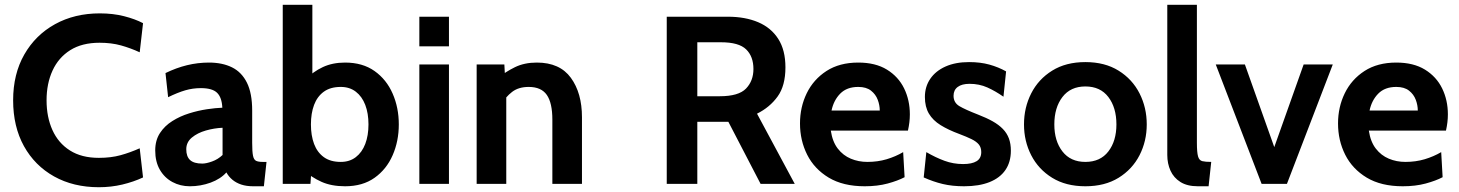

<svg xmlns="http://www.w3.org/2000/svg" viewBox="-20 -770 6110 804"><path d="M394 14Q287.5 14 206.5 -31.2Q125.5 -76.5 80.2 -158.2Q35 -240 35 -350Q35 -460 81.8 -541.8Q128.5 -623.5 210.5 -668.8Q292.5 -714 398 -714Q453.5 -714 499.5 -702.2Q545.5 -690.5 579 -673L565 -551Q527 -568.5 486.8 -579.8Q446.5 -591 397 -591Q323.5 -591 274.2 -560Q225 -529 200 -474.5Q175 -420 175 -350Q175 -280 199.5 -225.5Q224 -171 272.8 -140Q321.5 -109 394 -109Q444.5 -109 484.5 -120Q524.5 -131 565 -149L579 -27Q539.5 -8.5 492.2 2.8Q445 14 394 14Z M775 10Q735 10 702 -7.8Q669 -25.5 649.5 -59Q630 -92.5 630 -140Q630 -182.5 649.8 -212.8Q669.5 -243 701.8 -263.2Q734 -283.5 771.8 -295.2Q809.5 -307 846.2 -312.5Q883 -318 911 -319Q909 -362 889 -381.5Q869 -401 821 -401Q787.5 -401 755.8 -391.8Q724 -382.5 684 -363L673 -464Q718 -486 763.2 -497Q808.5 -508 855 -508Q911 -508 951.5 -488Q992 -468 1014 -423.8Q1036 -379.5 1036 -307V-172Q1036 -134.5 1039.5 -117.8Q1043 -101 1052.5 -96.5Q1062 -92 1080 -92H1096L1085 10H1040Q1012 10 990.2 2.8Q968.5 -4.5 953 -17.5Q937.5 -30.5 928 -48Q903.5 -20.5 861.8 -5.2Q820 10 775 10ZM827 -85Q843.5 -85 868 -93.8Q892.5 -102.5 912 -121V-235Q877 -233.5 842 -223.5Q807 -213.5 783.5 -194Q760 -174.5 760 -145Q760 -114.5 776 -99.8Q792 -85 827 -85Z M1425 10Q1368 10 1326.5 -8.5Q1285 -27 1249 -59L1286 -85L1280 0H1164V-750H1288V-417L1258 -436Q1291 -470 1331.8 -489Q1372.5 -508 1425 -508Q1498.5 -508 1548.5 -472.5Q1598.5 -437 1624.2 -378Q1650 -319 1650 -249Q1650 -179 1624.2 -120Q1598.5 -61 1548.5 -25.5Q1498.5 10 1425 10ZM1407 -92Q1444 -92 1470 -112Q1496 -132 1509.5 -167.2Q1523 -202.5 1523 -249Q1523 -295.5 1509.5 -330.8Q1496 -366 1470 -386Q1444 -406 1407 -406Q1363.5 -406 1336 -386Q1308.5 -366 1295.2 -330.8Q1282 -295.5 1282 -249Q1282 -202.5 1295.2 -167.2Q1308.5 -132 1336 -112Q1363.5 -92 1407 -92Z M1736 0V-500H1860V0ZM1736 -576V-700H1860V-576Z M1976 0V-500H2092L2097 -407L2068 -445Q2096.5 -469 2136 -488.5Q2175.5 -508 2228 -508Q2324 -508 2370.5 -444.2Q2417 -380.5 2417 -279V0H2293V-269Q2293 -339 2269.8 -372.5Q2246.5 -406 2194 -406Q2151.5 -406 2124.5 -385.2Q2097.5 -364.5 2077 -330L2100 -391V0Z M2772 0V-700H3028Q3100.5 -700 3154.8 -677Q3209 -654 3239 -607Q3269 -560 3269 -488Q3269 -411 3236.2 -365.8Q3203.5 -320.5 3150 -294L3308 0H3165L3030 -260Q3028.5 -260 3027.5 -260Q3026.5 -260 3025 -260H2900V0ZM2900 -367H2994Q3073 -367 3104 -399.2Q3135 -431.5 3135 -481Q3135 -533.5 3104.5 -563.2Q3074 -593 2999 -593H2900Z M3601 10Q3510.5 10 3450.2 -26.2Q3390 -62.5 3360 -122.2Q3330 -182 3330 -253Q3330 -321.5 3358.2 -379.5Q3386.5 -437.5 3441 -472.8Q3495.5 -508 3574 -508Q3646 -508 3694 -478.5Q3742 -449 3766 -399.8Q3790 -350.5 3790 -291Q3790 -274.5 3788 -257.8Q3786 -241 3782 -223H3459Q3466 -176.5 3488.2 -147.8Q3510.5 -119 3542.8 -105.5Q3575 -92 3612 -92Q3655.5 -92 3693 -103.2Q3730.5 -114.5 3762 -133L3768 -28Q3739.5 -13 3697 -1.5Q3654.5 10 3601 10ZM3462 -307H3664Q3664 -329.5 3655.5 -352.2Q3647 -375 3627.2 -390.5Q3607.5 -406 3574 -406Q3526 -406 3498.5 -378Q3471 -350 3462 -307Z M4017 10Q3967.5 10 3927.8 0.5Q3888 -9 3848 -27L3859 -133Q3897.5 -110.5 3934.8 -96.8Q3972 -83 4013 -83Q4050 -83 4069.5 -95Q4089 -107 4089 -133Q4089 -152.5 4078.8 -165Q4068.5 -177.5 4048 -187.5Q4027.5 -197.5 3997 -209Q3951 -226 3918.8 -246Q3886.5 -266 3869.8 -294.2Q3853 -322.5 3853 -364Q3853 -407 3875.5 -440Q3898 -473 3939.5 -491.5Q3981 -510 4038 -510Q4085.5 -510 4123.2 -499.5Q4161 -489 4193 -471L4182 -365Q4148.5 -388.5 4114.5 -403.8Q4080.5 -419 4040 -419Q4008 -419 3990.5 -406Q3973 -393 3973 -369Q3973 -340 3997.5 -325.5Q4022 -311 4076 -290Q4111 -276.5 4136.8 -262Q4162.5 -247.5 4179.5 -230Q4196.5 -212.5 4204.8 -190.2Q4213 -168 4213 -139Q4213 -91.5 4190.2 -58.2Q4167.5 -25 4123.8 -7.5Q4080 10 4017 10Z M4525 10Q4443.5 10 4386 -25.5Q4328.5 -61 4298.2 -120Q4268 -179 4268 -249Q4268 -319.5 4298.2 -379Q4328.5 -438.5 4386 -474.2Q4443.5 -510 4525 -510Q4606.5 -510 4664 -474.2Q4721.5 -438.5 4751.8 -379Q4782 -319.5 4782 -249Q4782 -179 4751.8 -120Q4721.5 -61 4664 -25.5Q4606.5 10 4525 10ZM4525 -92Q4587.5 -92 4621.2 -135.8Q4655 -179.5 4655 -249Q4655 -319.5 4621.2 -363.8Q4587.5 -408 4525 -408Q4463 -408 4429 -363.8Q4395 -319.5 4395 -249Q4395 -179.5 4429 -135.8Q4463 -92 4525 -92Z M4996 10Q4951.5 10 4923.2 -7.8Q4895 -25.5 4881.5 -55.2Q4868 -85 4868 -121V-750H4992V-172Q4992 -132 4996.8 -115.2Q5001.5 -98.5 5014.5 -95.2Q5027.5 -92 5052 -92L5041 10Z M5263 0 5071 -500H5193L5316 -154L5439 -500H5561L5369 0Z M5854 10Q5763.5 10 5703.2 -26.2Q5643 -62.5 5613 -122.2Q5583 -182 5583 -253Q5583 -321.5 5611.2 -379.5Q5639.5 -437.5 5694 -472.8Q5748.5 -508 5827 -508Q5899 -508 5947 -478.5Q5995 -449 6019 -399.8Q6043 -350.5 6043 -291Q6043 -274.5 6041 -257.8Q6039 -241 6035 -223H5712Q5719 -176.5 5741.2 -147.8Q5763.5 -119 5795.8 -105.5Q5828 -92 5865 -92Q5908.5 -92 5946 -103.2Q5983.5 -114.5 6015 -133L6021 -28Q5992.5 -13 5950 -1.5Q5907.5 10 5854 10ZM5715 -307H5917Q5917 -329.5 5908.5 -352.2Q5900 -375 5880.2 -390.5Q5860.5 -406 5827 -406Q5779 -406 5751.5 -378Q5724 -350 5715 -307Z"/></svg>

Font: Cabin Resolve
Style: Bold-Resolve
Weight: 700
Designer: Pablo Impallari
Foundry: Pablo Impallari. http://www.impallari.com Igino Marini. http://www.ikern.com
Version: Version 3.001